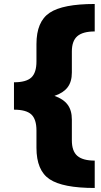

<svg xmlns="http://www.w3.org/2000/svg" viewBox="-20 -746 506 959"><path d="M453.1 192.9Q293.5 192.9 227.8 149.2Q162.1 105.5 162.1 -7.8V-94.2Q162.1 -150.4 136.5 -174.3Q110.8 -198.2 49.8 -198.2V-335Q110.8 -335 136.5 -358.9Q162.1 -382.8 162.1 -439V-525.9Q162.1 -638.2 227.8 -682.1Q293.5 -726.1 453.1 -726.1V-588.9Q393.6 -588.9 366.2 -565.2Q338.9 -541.5 338.9 -488.8V-383.8Q338.9 -337.4 317.4 -309.6Q295.9 -281.7 252 -267.1Q295.9 -252 317.4 -223.6Q338.9 -195.3 338.9 -148.9V-44.9Q338.9 8.8 366.2 32.5Q393.6 56.2 453.1 56.2Z"/></svg>

Font: Work Sans Black
Style: Regular
Weight: 900
Designer: Wei Huang
Foundry: Wei Huang
Version: Version 2.012